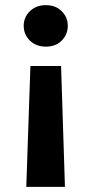

<svg xmlns="http://www.w3.org/2000/svg" viewBox="-20 -536 355 745"><path d="M158 -516Q196 -516 219.5 -492.5Q243 -469 243 -436Q243 -402 219.5 -378.5Q196 -355 158 -355Q120 -355 96 -378.5Q72 -402 72 -436Q72 -469 96 -492.5Q120 -516 158 -516ZM98 -280H217L232 189H82Z"/></svg>

Font: DM Sans ExtraBold
Style: Regular
Weight: 800
Designer: Colophon Foundry, Jonny Pinhorn
Foundry: Colophon Foundry
Version: Version 4.004; ttfautohint (v1.8.4.7-5d5b)